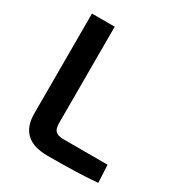

<svg xmlns="http://www.w3.org/2000/svg" viewBox="-165 -801 852 914"><g transform="rotate(30 260.5 -344.0)"><path d="M200 -690V-161Q200 -129 213 -116.5Q226 -104 259 -104H499L504 -7Q406 2 230 2Q75 2 75 -141V-690Z"/></g></svg>

Font: Exo 2 Semi Bold
Style: Regular
Weight: 600
Designer: Natanael Gama
Version: Version 1.001;PS 001.001;hotconv 1.0.88;makeotf.lib2.5.64775